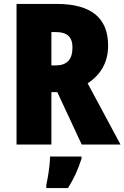

<svg xmlns="http://www.w3.org/2000/svg" viewBox="-20 -734 632 975"><path d="M268 -714Q529 -714 529 -503Q529 -440 502.5 -392Q476 -344 425 -311L592 0H395L271 -266H241V0H64V-714ZM266 -571H241V-402H265Q305 -402 326.5 -424Q348 -446 348 -494Q348 -571 266 -571ZM394 72Q381 112 364.5 148.5Q348 185 325 221H215V207Q219 189 223.5 162Q228 135 231 108Q234 81 234 61H394Z"/></svg>

Font: Noto Sans Thai Cond Blk
Style: Regular
Weight: 900
Width: 3
Designer: Monotype Design Team
Foundry: Monotype Imaging Inc.
Version: Version 2.002; ttfautohint (v1.8.4.7-5d5b)